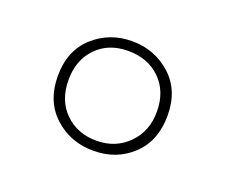

<svg xmlns="http://www.w3.org/2000/svg" viewBox="-58 -806 495 421"><g transform="rotate(20 189.5 -595.5)"><path d="M190 -468Q136 -468 98.5 -502.5Q61 -537 61 -596Q61 -655 98.5 -689Q136 -723 189 -723Q241 -723 279 -689Q317 -655 317 -596Q317 -537 280.5 -502.5Q244 -468 190 -468ZM189 -491Q233 -491 262.5 -520.5Q292 -550 292 -596Q292 -643 263 -671.5Q234 -700 188 -700Q142 -700 114 -671Q86 -642 86 -596Q86 -548 115 -519.5Q144 -491 189 -491Z"/></g></svg>

Font: Noto Sans Myanmar Condensed Thin
Style: Regular
Weight: 100
Width: 3
Designer: Monotype Design Team
Foundry: Monotype Imaging Inc.
Version: Version 2.107; ttfautohint (v1.8.4.7-5d5b)